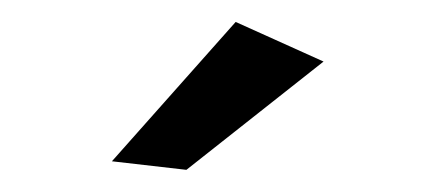

<svg xmlns="http://www.w3.org/2000/svg" viewBox="-20 -770 390 175"><path d="M194.8 -750 274.9 -713.9 149.9 -615.2 82 -623Z"/></svg>

Font: Montserrat-Arabic Light
Style: Regular
Weight: 300
Designer: Mohamed Gaber
Foundry: Kief Type Foundry
Version: Version 5.008;PS 005.008;hotconv 1.0.88;makeotf.lib2.5.64775